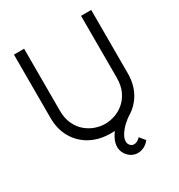

<svg xmlns="http://www.w3.org/2000/svg" viewBox="-212 -861 1127 1209"><g transform="rotate(-30 351.0 -256.0)"><path d="M351 15Q268.5 15 205.2 -19Q142 -53 106 -115Q70 -177 70 -260V-719.5L144 -720V-269.5Q144 -213.5 163 -172.8Q182 -132 212.8 -105.8Q243.5 -79.5 280 -67Q316.5 -54.5 351 -54.5Q386 -54.5 422.5 -67Q459 -79.5 489.5 -105.8Q520 -132 539 -172.8Q558 -213.5 558 -269.5V-720H632V-260Q632 -177 596 -115.2Q560 -53.5 496.8 -19.2Q433.5 15 351 15ZM438 207.5Q411 207.5 389.5 193.8Q368 180 355 157.8Q342 135.5 342 110Q342 77.5 360.8 43.8Q379.5 10 410.5 -21.5Q441.5 -53 480 -77.5L519.5 -33.5Q489 -15 463.2 9.2Q437.5 33.5 421.8 59Q406 84.5 406 106Q406 124.5 417.5 136.2Q429 148 444 148Q455.5 148 467.8 141.2Q480 134.5 490 123.5L522.5 163Q505.5 185 483.2 196.2Q461 207.5 438 207.5Z"/></g></svg>

Font: Manrope ExtraLight
Style: Regular
Weight: 400
Version: Version 4.504